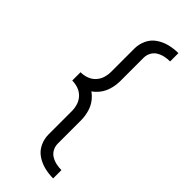

<svg xmlns="http://www.w3.org/2000/svg" viewBox="-340 -955 1179 1179"><g transform="rotate(45 250.0 -365.0)"><path d="M421 179Q383 179 345.5 170Q308 161 275.5 139Q243 117 226.5 81.5Q210 46 210 8V-194Q210 -221 202 -246.5Q194 -272 175.5 -291.5Q157 -311 131.5 -320Q106 -329 79 -329V-401Q106 -401 131.5 -410Q157 -419 175.5 -438.5Q194 -458 202 -483.5Q210 -509 210 -536V-738Q210 -776 226.5 -811.5Q243 -847 275.5 -869Q308 -891 345.5 -900Q383 -909 421 -909V-837Q398 -837 375 -832Q352 -827 332 -815Q312 -803 301 -782Q290 -761 290 -738V-536Q290 -494 276.5 -454Q263 -414 232 -384Q221 -373 209 -365Q221 -357 232 -346Q263 -316 276.5 -276Q290 -236 290 -194V8Q290 31 301 52Q312 73 332 85Q352 97 375 102Q398 107 421 107Z"/></g></svg>

Font: Iosevka SS08
Style: Regular
Weight: 400
Monospace: yes
Designer: Belleve Invis
Foundry: Belleve Invis
Version: 2.1.0; ttfautohint (v1.8.2)